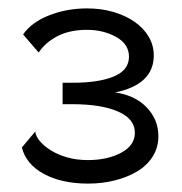

<svg xmlns="http://www.w3.org/2000/svg" viewBox="-20 -831 434 457"><path d="M190 -394Q127 -394 84.5 -417Q42 -440 32 -480L64 -518Q65 -507 74.5 -495.5Q84 -484 100.5 -473.5Q117 -463 139.5 -456.5Q162 -450 189 -450Q236 -450 268.5 -467.5Q301 -485 301 -515Q301 -548 261 -565.5Q221 -583 152 -583H129V-634H152Q215 -634 251 -649Q287 -664 287 -696Q287 -726 256.5 -743Q226 -760 187 -760Q146 -760 117 -745Q88 -730 72 -706L35 -749Q55 -778 97 -794.5Q139 -811 187 -811Q221 -811 250 -802.5Q279 -794 300.5 -779Q322 -764 334 -743.5Q346 -723 346 -699Q346 -664 322.5 -642Q299 -620 254 -611Q302 -604 329.5 -575Q357 -546 357 -507Q357 -480 343.5 -458.5Q330 -437 306.5 -423Q283 -409 253 -401.5Q223 -394 190 -394Z"/></svg>

Font: Boldmen Medium
Style: Regular
Weight: 400
Designer: Matt McInerney, Pablo Impallari, Rodrigo Fuenzalida
Foundry: LIVING CONCEPT
Version: Version 1.000